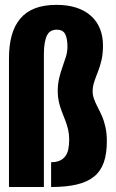

<svg xmlns="http://www.w3.org/2000/svg" viewBox="-20 -750 466 770"><path d="M16 0H156V-533Q156 -558.5 159.2 -577.2Q162.5 -596 168.5 -608Q174.5 -620 184.5 -625.5Q194.5 -631 207.5 -631Q232.5 -631 241.5 -613Q250.5 -595 250.5 -563Q250.5 -542.5 244.5 -523Q238.5 -503.5 230.8 -482Q223 -460.5 217.2 -436.2Q211.5 -412 211.5 -383Q211.5 -361.5 216 -341.8Q220.5 -322 227.5 -303.8Q234.5 -285.5 241.5 -267.8Q248.5 -250 253 -231Q257.5 -212 257.5 -191Q257.5 -168 253.8 -150.8Q250 -133.5 241 -122.2Q232 -111 218.2 -105.2Q204.5 -99.5 185 -99.5V0Q245 0 287.5 -10Q330 -20 356.8 -41.5Q383.5 -63 396 -98Q408.5 -133 408.5 -184Q408.5 -214.5 403 -239.8Q397.5 -265 388.8 -284.8Q380 -304.5 371.2 -321.2Q362.5 -338 357 -353.2Q351.5 -368.5 351.5 -383.5Q351.5 -402.5 357.8 -421.5Q364 -440.5 372.2 -461Q380.5 -481.5 386.8 -507.5Q393 -533.5 393 -568Q393 -604.5 381 -634.5Q369 -664.5 345 -686.2Q321 -708 286.2 -719.2Q251.5 -730.5 207 -730.5Q156 -730.5 120 -716.5Q84 -702.5 61 -675Q38 -647.5 27 -607.8Q16 -568 16 -516.5Z"/></svg>

Font: Anybody ExtraCondensed
Style: Bold
Weight: 700
Width: 2
Version: Version 1.113;gftools[0.9.25]